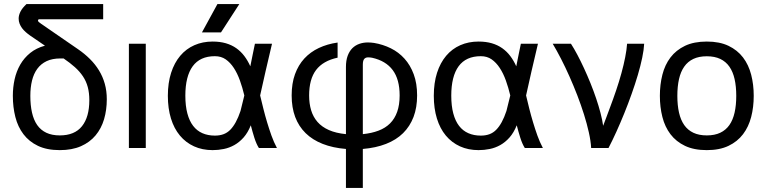

<svg xmlns="http://www.w3.org/2000/svg" viewBox="-20 -736 3813 955"><path d="M368.2 -491.2Q400.9 -468.8 427.2 -442.6Q453.6 -416.5 472.4 -385.7Q491.2 -355 501.2 -319.3Q511.2 -283.7 511.2 -242.2Q511.2 -189 497.6 -142.8Q483.9 -96.7 455.3 -62.5Q426.8 -28.3 382.6 -8.8Q338.4 10.7 277.3 10.7Q213.4 10.7 168.9 -10.5Q124.5 -31.7 96.7 -68.4Q68.8 -105 56.4 -154.1Q43.9 -203.1 43.9 -259.3Q43.9 -301.8 52.7 -341.6Q61.5 -381.3 80.8 -414.8Q100.1 -448.2 130.4 -472.7Q160.6 -497.1 203.6 -508.8L129.9 -559.1Q118.7 -566.9 108.2 -576.2Q97.7 -585.4 89.8 -595.9Q82 -606.4 77.4 -618.4Q72.8 -630.4 72.8 -643.6Q72.8 -660.2 81.8 -678.2Q90.8 -696.3 111.8 -715.8H493.2V-640.1H172.9Q170.4 -638.7 169.7 -636.7Q168.9 -634.8 168.9 -633.8Q168.9 -629.9 173.3 -626.2Q177.7 -622.6 184.6 -617.7ZM296.4 -445.3H280.8Q240.2 -445.3 211.9 -431.9Q183.6 -418.5 165.5 -393.8Q147.5 -369.1 139.2 -335Q130.9 -300.8 130.9 -259.3Q130.9 -212.4 139.2 -175.8Q147.5 -139.2 165 -114Q182.6 -88.9 210.4 -75.7Q238.3 -62.5 277.3 -62.5Q351.1 -62.5 387.7 -108.2Q424.3 -153.8 424.3 -237.8Q424.3 -274.4 416.5 -303.2Q408.7 -332 392.6 -356.2Q376.5 -380.4 352.5 -401.9Q328.6 -423.3 296.4 -445.3Z M621.1 0V-518.6H705.1V0Z M1225.1 -406.2Q1231 -433.6 1236.8 -464.4Q1242.7 -495.1 1248 -518.6H1333Q1314.9 -444.3 1300.8 -380.9Q1286.6 -317.4 1273.9 -261.2Q1281.7 -228 1290.3 -194.1Q1298.8 -160.2 1308.8 -127Q1318.8 -93.8 1330.3 -61.5Q1341.8 -29.3 1357.4 0H1267.6Q1254.9 -20 1245.1 -51Q1235.4 -82 1227.5 -112.8Q1212.9 -76.2 1191.7 -52.2Q1170.4 -28.3 1145.5 -14.4Q1120.6 -0.5 1093 5.1Q1065.4 10.7 1037.6 10.7Q986.3 10.7 945.1 -8.1Q903.8 -26.9 874.8 -61.8Q845.7 -96.7 830.3 -146.7Q814.9 -196.8 814.9 -259.3Q814.9 -323.7 831.1 -373.8Q847.2 -423.8 876.5 -458.5Q905.8 -493.2 946.8 -511.2Q987.8 -529.3 1037.6 -529.3Q1074.2 -529.3 1103.5 -520.8Q1132.8 -512.2 1155.5 -496.1Q1178.2 -480 1195.3 -457.3Q1212.4 -434.6 1225.1 -406.2ZM1048.8 -456.5Q975.1 -456.5 938.5 -406.5Q901.9 -356.4 901.9 -260.3Q901.9 -209.5 911.9 -171.9Q921.9 -134.3 940.7 -109.9Q959.5 -85.4 986.8 -73.5Q1014.2 -61.5 1048.8 -61.5Q1073.2 -61.5 1092 -68.6Q1110.8 -75.7 1125.5 -90.6Q1140.1 -105.5 1152.8 -128.7Q1165.5 -151.9 1176.3 -184.1L1195.3 -261.2Q1186 -300.3 1173.3 -335.7Q1160.6 -371.1 1143.1 -397.9Q1125.5 -424.8 1102.8 -440.7Q1080.1 -456.5 1048.8 -456.5ZM1061.5 -715.8H1170.4L1079.1 -574.7H984.4Z M1784.7 -68.8Q1828.6 -73.2 1862.8 -86.2Q1897 -99.1 1920.2 -122.3Q1943.4 -145.5 1955.6 -179.9Q1967.8 -214.4 1967.8 -261.2Q1967.8 -341.3 1933.3 -387.5Q1898.9 -433.6 1831.1 -448.7Q1826.7 -449.7 1821 -450.2Q1815.4 -450.7 1811 -450.7Q1798.3 -450.7 1791.5 -442.6Q1784.7 -434.6 1784.7 -414.1ZM1784.7 198.7H1700.7V4.9Q1635.3 -0.5 1585 -20.3Q1534.7 -40 1500.2 -73.7Q1465.8 -107.4 1448.2 -154.3Q1430.7 -201.2 1430.7 -261.2Q1430.7 -321.3 1447.3 -366.9Q1463.9 -412.6 1493.9 -445.1Q1523.9 -477.5 1565.9 -497.3Q1607.9 -517.1 1659.2 -524.4V-449.2Q1586.9 -433.6 1552.2 -387.9Q1517.6 -342.3 1517.6 -261.2Q1517.6 -220.7 1527.6 -187.5Q1537.6 -154.3 1559.3 -129.4Q1581.1 -104.5 1616 -89.1Q1650.9 -73.7 1700.7 -68.8V-402.8Q1700.7 -435.1 1709.2 -458.3Q1717.8 -481.4 1732.4 -496.1Q1747.1 -510.7 1767.1 -517.8Q1787.1 -524.9 1810.1 -524.9Q1817.4 -524.9 1825 -524.2Q1832.5 -523.4 1840.3 -522.5Q1884.8 -515.1 1923.8 -495.8Q1962.9 -476.6 1991.9 -444.3Q2021 -412.1 2037.8 -366.7Q2054.7 -321.3 2054.7 -261.2Q2054.7 -201.2 2036.9 -154.3Q2019 -107.4 1984.9 -73.7Q1950.7 -40 1900.1 -20.3Q1849.6 -0.5 1784.7 4.9Z M2547.9 -406.2Q2553.7 -433.6 2559.6 -464.4Q2565.4 -495.1 2570.8 -518.6H2655.8Q2637.7 -444.3 2623.5 -380.9Q2609.4 -317.4 2596.7 -261.2Q2604.5 -228 2613 -194.1Q2621.6 -160.2 2631.6 -127Q2641.6 -93.8 2653.1 -61.5Q2664.6 -29.3 2680.2 0H2590.3Q2577.6 -20 2567.9 -51Q2558.1 -82 2550.3 -112.8Q2535.6 -76.2 2514.4 -52.2Q2493.2 -28.3 2468.3 -14.4Q2443.4 -0.5 2415.8 5.1Q2388.2 10.7 2360.4 10.7Q2309.1 10.7 2267.8 -8.1Q2226.6 -26.9 2197.5 -61.8Q2168.5 -96.7 2153.1 -146.7Q2137.7 -196.8 2137.7 -259.3Q2137.7 -323.7 2153.8 -373.8Q2169.9 -423.8 2199.2 -458.5Q2228.5 -493.2 2269.5 -511.2Q2310.5 -529.3 2360.4 -529.3Q2397 -529.3 2426.3 -520.8Q2455.6 -512.2 2478.3 -496.1Q2501 -480 2518.1 -457.3Q2535.2 -434.6 2547.9 -406.2ZM2371.6 -456.5Q2297.9 -456.5 2261.2 -406.5Q2224.6 -356.4 2224.6 -260.3Q2224.6 -209.5 2234.6 -171.9Q2244.6 -134.3 2263.4 -109.9Q2282.2 -85.4 2309.6 -73.5Q2336.9 -61.5 2371.6 -61.5Q2396 -61.5 2414.8 -68.6Q2433.6 -75.7 2448.2 -90.6Q2462.9 -105.5 2475.6 -128.7Q2488.3 -151.9 2499 -184.1L2518.1 -261.2Q2508.8 -300.3 2496.1 -335.7Q2483.4 -371.1 2465.8 -397.9Q2448.2 -424.8 2425.5 -440.7Q2402.8 -456.5 2371.6 -456.5Z M2980 -110.4Q2988.8 -131.8 2996.3 -153.3Q3003.9 -174.8 3013.7 -200.2Q3029.8 -242.7 3044.7 -286.6Q3059.6 -330.6 3071 -372.3Q3082.5 -414.1 3089.8 -451.7Q3097.2 -489.3 3099.1 -518.6H3184.1Q3182.6 -488.3 3174.3 -448.5Q3166 -408.7 3152.6 -363.3Q3139.2 -317.9 3121.8 -269Q3104.5 -220.2 3085.2 -172.6Q3065.9 -125 3045.9 -80.8Q3025.9 -36.6 3006.8 0H2920.4Q2918.5 -34.7 2908.9 -77.4Q2899.4 -120.1 2884.8 -166.7Q2870.1 -213.4 2851.6 -261.5Q2833 -309.6 2812.5 -355.7Q2792 -401.9 2770.5 -443.6Q2749 -485.4 2729 -518.6H2819.8Q2835 -495.1 2851.6 -463.9Q2868.2 -432.6 2884.8 -396.7Q2901.4 -360.8 2917 -322.3Q2932.6 -283.7 2945.3 -246.1Q2958 -208.5 2967 -173.8Q2976.1 -139.2 2980 -110.4Z M3262.2 -259.3Q3262.2 -315.4 3274.7 -364.5Q3287.1 -413.6 3314.9 -450.2Q3342.8 -486.8 3387.2 -508.1Q3431.6 -529.3 3495.6 -529.3Q3559.1 -529.3 3603.5 -508.1Q3647.9 -486.8 3675.8 -450.2Q3703.6 -413.6 3716.3 -364.5Q3729 -315.4 3729 -259.3Q3729 -203.1 3716.3 -154.1Q3703.6 -105 3675.8 -68.4Q3647.9 -31.7 3603.5 -10.5Q3559.1 10.7 3495.6 10.7Q3431.6 10.7 3387.2 -10.5Q3342.8 -31.7 3314.9 -68.4Q3287.1 -105 3274.7 -154.1Q3262.2 -203.1 3262.2 -259.3ZM3349.1 -259.3Q3349.1 -212.4 3357.4 -175.8Q3365.7 -139.2 3383.3 -114Q3400.9 -88.9 3428.7 -75.7Q3456.5 -62.5 3495.6 -62.5Q3534.7 -62.5 3562.5 -75.7Q3590.3 -88.9 3607.9 -114Q3625.5 -139.2 3633.8 -175.8Q3642.1 -212.4 3642.1 -259.3Q3642.1 -306.2 3633.8 -342.8Q3625.5 -379.4 3607.9 -404.5Q3590.3 -429.7 3562.5 -442.9Q3534.7 -456.1 3495.6 -456.1Q3456.5 -456.1 3428.7 -442.9Q3400.9 -429.7 3383.3 -404.5Q3365.7 -379.4 3357.4 -342.8Q3349.1 -306.2 3349.1 -259.3Z"/></svg>

Font: Arian AMU
Style: Regular
Weight: 400
Designer: Ruben Hakobyan (Tarumian)
Foundry: Ruben Hakobyan (Tarumian)
Version: Version 4.003